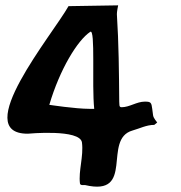

<svg xmlns="http://www.w3.org/2000/svg" viewBox="-20 -713 678 718"><path d="M317.5 -594C337.4 -607.3 322.8 -398.2 332.3 -306H314.3C262.1 -306 164.4 -321 164.4 -321C203.6 -453.8 269.6 -562 317.5 -594ZM236.2 -690C176.8 -584 -133.6 -212 84.2 -213C84.2 -213 279.9 -231.6 286.5 -180C293.1 -128.1 273 -73.9 279 -27C280.1 -18.9 292.5 -21 297.8 -21C487.2 23.7 361.5 -192.9 475.7 -225C502.5 -232.5 527.6 -246 557 -246C557 -246 567.9 -255 567.9 -255C567.8 -255.7 553.9 -270.4 552.4 -282L549.3 -306C546.3 -329.5 544.2 -333 521.9 -333C490.9 -333 464.5 -312 434.6 -312C423.9 -312 427.2 -323 425.9 -333C425 -442.1 424.1 -550.8 417.1 -660C416.6 -667.6 421.8 -693 421.8 -693Z"/></svg>

Font: Rocketfuel
Style: Regular
Weight: 400
Designer: Mew Too
Foundry: Cannot Into Space Fonts.
Version: Version 0.27